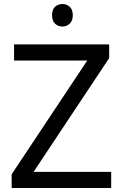

<svg xmlns="http://www.w3.org/2000/svg" viewBox="-20 -935 612 955"><path d="M533 0H38V-68L414 -634H50V-714H523V-646L147 -80H533ZM291 -915Q311 -915 326.5 -901.5Q342 -888 342 -859Q342 -831 326.5 -817Q311 -803 291 -803Q269 -803 254 -817Q239 -831 239 -859Q239 -888 254 -901.5Q269 -915 291 -915Z"/></svg>

Font: Noto Sans Old Persian
Style: Regular
Weight: 400
Designer: Monotype Design Team
Foundry: Monotype Imaging Inc.
Version: Version 2.001; ttfautohint (v1.8.4.7-5d5b)